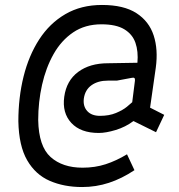

<svg xmlns="http://www.w3.org/2000/svg" viewBox="-20 -638 720 774"><path d="M311 116Q238 116 180.5 91Q123 66 89.5 8Q56 -50 54 -149Q54 -245 75 -329.5Q96 -414 138 -479Q180 -544 243.5 -581Q307 -618 391 -618Q479 -618 530 -585Q581 -552 599.5 -495Q618 -438 608 -365L585 -204L642 -175L609 -105L518 -150Q486 -126 446.5 -114Q407 -102 378 -102Q305 -102 267.5 -142.5Q230 -183 239 -248Q248 -313 295 -348Q342 -383 415 -383L534 -385Q538 -431 526 -465.5Q514 -500 481 -520Q448 -540 389 -540Q323 -540 275 -507.5Q227 -475 196 -420Q165 -365 149.5 -296Q134 -227 134 -154Q136 -48 184 -5Q232 38 313 38Q363 38 406 24Q449 10 492 -16L522 48Q471 82 419 99Q367 116 311 116ZM383 -171Q420 -171 447.5 -182.5Q475 -194 491.5 -207.5Q508 -221 513 -226L524 -313Q525 -321 521.5 -323.5Q518 -326 510 -324L451 -313H415Q375 -313 349 -294.5Q323 -276 318 -241Q314 -210 331.5 -190.5Q349 -171 383 -171Z"/></svg>

Font: Finlandica
Style: Italic
Weight: 400
Italic angle: -8°
Designer: Niklas Ekholm, Juho Hiilivirta, Jaakko Suomalainen
Foundry: Helsinki Type Studio
Version: Version 1.064